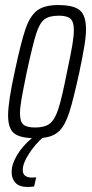

<svg xmlns="http://www.w3.org/2000/svg" viewBox="-20 -538 365 759"><path d="M320 -422Q320 -395 313.5 -356Q307 -317 294 -254Q270 -144 254 -94Q238 -44 214.5 -20.5Q191 3 148 7Q120 31 95 69Q70 107 70 134Q70 164 107 164L123 163L115 199Q105 201 88 201Q57 201 41.5 185Q26 169 26 142Q26 111 47.5 75Q69 39 106 8Q54 6 33 -13.5Q12 -33 12 -82Q12 -135 38 -254Q63 -372 81 -424Q99 -476 127.5 -497Q156 -518 210 -518Q271 -518 295.5 -497.5Q320 -477 320 -422ZM272 -419Q272 -452 258.5 -464Q245 -476 213 -476Q174 -476 155 -461Q136 -446 122.5 -403Q109 -360 86 -254Q72 -186 65.5 -149.5Q59 -113 59 -90Q59 -57 72.5 -45.5Q86 -34 119 -34Q157 -34 177 -49.5Q197 -65 211 -108.5Q225 -152 245 -254Q260 -324 266 -360.5Q272 -397 272 -419Z"/></svg>

Font: Saira Ultra Condensed Light
Style: Italic
Weight: 300
Width: 1
Italic angle: -12°
Designer: Hector Gatti with collaboration of the Omnibus-Type team
Foundry: Omnibus-Type
Version: Version 1.001; ttfautohint (v1.8)